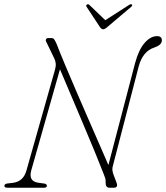

<svg xmlns="http://www.w3.org/2000/svg" viewBox="-24 -878 777 898"><path d="M122 -80.5Q108.5 -30.5 154 -23.5L183 -19.5Q195.5 -18 195 -8.5Q195 0 182 0H11.5Q-3.5 0 -3.5 -9Q-3 -18.5 12 -20L38 -23Q85.5 -30 99.5 -80L233.5 -553Q238 -569 236.5 -582Q235 -595 229.5 -605.5L193 -681Q188.5 -688 191.2 -694Q194 -700 201.5 -700H216.5Q225.5 -700 230 -693.2Q234.5 -686.5 241 -672Q256 -633 279.5 -576.8Q303 -520.5 331 -455.8Q359 -391 387.2 -326Q415.5 -261 440.5 -203.8Q465.5 -146.5 483 -106L608 -583.5Q625 -646.5 652.8 -677.8Q680.5 -709 710.5 -709Q733.5 -709 733 -689Q733 -667.5 697 -655.5Q644 -638 625 -568.5L504 -102.5Q501.5 -94 501.5 -86Q501.5 -78 505.5 -65L521.5 -22.5Q529.5 0 508 0H488Q469.5 0 470 -24.5Q470.5 -36 468.5 -43.5Q466.5 -51 461 -64Q445.5 -104.5 420.8 -164.5Q396 -224.5 367 -293.2Q338 -362 309.2 -429.8Q280.5 -497.5 256.5 -554ZM478.5 -752Q466 -741 458.5 -741Q450.5 -741 443 -752L381 -846Q376.5 -853 383 -857Q388.5 -860.5 394.5 -854.5L468.5 -783.5L579 -854.5Q588.5 -860.5 592.5 -857Q597.5 -853 589.5 -846Z"/></svg>

Font: Fraunces 72pt Soft Thin
Style: Italic
Weight: 100
Italic angle: -16°
Version: Version 1.000;[0bf87f6ff]